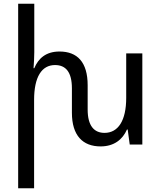

<svg xmlns="http://www.w3.org/2000/svg" viewBox="-20 -780 866 1036"><path d="M661 -492V-252C661 -128 617 -63 544 -63C488 -63 453 -101 453 -189V-320C453 -445 397 -502 301 -502C228 -502 187 -465 165 -412H161C163 -441 165 -469 165 -498V-760H78V236H164V-241C164 -365 205 -429 277 -429C335 -429 368 -391 368 -303V-172C368 -48 427 10 523 10C596 10 642 -28 665 -81H669L680 0H748V-492Z"/></svg>

Font: Noto Sans Armenian SemiCondensed
Style: Regular
Weight: 400
Width: 4
Designer: Monotype Design Team
Foundry: Monotype Imaging Inc.
Version: Version 2.008